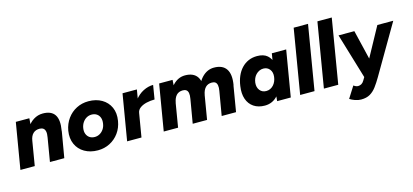

<svg xmlns="http://www.w3.org/2000/svg" viewBox="-71 -1252 4338 2016"><g transform="rotate(-15 2098.0 -244.0)"><path d="M9 0 93 -500H240L233 -408L165 0ZM330 0 373 -256 534 -280 486 0ZM373 -256Q380 -296 375 -319.5Q370 -343 355.5 -354Q341 -365 317 -366Q272 -367 244.5 -341Q217 -315 209 -264L162 -265Q175 -344 208 -399Q241 -454 287.5 -483Q334 -512 388 -512Q480 -512 517 -456.5Q554 -401 534 -286L530 -256Z M850 12Q768 12 706.5 -23.5Q645 -59 616.5 -122.5Q588 -186 601 -268Q614 -341 654 -396Q694 -451 753.5 -481.5Q813 -512 884 -512Q967 -512 1028 -476.5Q1089 -441 1117.5 -378Q1146 -315 1132 -232Q1120 -159 1080 -104Q1040 -49 980.5 -18.5Q921 12 850 12ZM854 -132Q883 -132 908 -146Q933 -160 950.5 -185.5Q968 -211 973 -245Q979 -283 968.5 -310.5Q958 -338 935 -353Q912 -368 880 -368Q851 -368 826 -354Q801 -340 783.5 -314.5Q766 -289 760 -255Q754 -217 765 -189.5Q776 -162 799 -147Q822 -132 854 -132Z M1169 0 1253 -500H1409L1325 0ZM1327 -256Q1341 -337 1382 -392Q1423 -447 1477.5 -474.5Q1532 -502 1586 -502L1561 -350Q1515 -350 1472.5 -340Q1430 -330 1401.5 -309Q1373 -288 1368 -256Z M1567 0 1651 -500H1797L1791 -408L1723 0ZM1882 0 1926 -258 2086 -286 2038 0ZM1926 -258Q1933 -298 1928.5 -321.5Q1924 -345 1909.5 -355.5Q1895 -366 1872 -366Q1827 -366 1801.5 -338.5Q1776 -311 1767 -260L1722 -269Q1742 -388 1800 -450Q1858 -512 1934 -512Q2027 -512 2066 -453.5Q2105 -395 2085 -279ZM2197 0 2241 -259 2401 -286 2353 0ZM2241 -258Q2248 -298 2243.5 -321.5Q2239 -345 2225 -355.5Q2211 -366 2187 -366Q2143 -366 2117 -338.5Q2091 -311 2082 -260L2037 -269Q2057 -388 2115 -450Q2173 -512 2249 -512Q2342 -512 2381.5 -453.5Q2421 -395 2401 -279Z M2800 0 2808 -93 2876 -500H3032L2948 0ZM2665 12Q2594 12 2545 -21Q2496 -54 2475.5 -113.5Q2455 -173 2467 -253Q2475 -311 2495.5 -358.5Q2516 -406 2548.5 -440.5Q2581 -475 2623.5 -493.5Q2666 -512 2717 -512Q2788 -512 2827.5 -478Q2867 -444 2880 -385Q2893 -326 2882 -248Q2874 -186 2855.5 -137.5Q2837 -89 2809 -55.5Q2781 -22 2744.5 -5Q2708 12 2665 12ZM2718 -132Q2742 -132 2762 -141.5Q2782 -151 2797.5 -168Q2813 -185 2822.5 -207.5Q2832 -230 2835 -255Q2841 -305 2815.5 -336.5Q2790 -368 2747 -368Q2723 -368 2702.5 -358Q2682 -348 2666 -331.5Q2650 -315 2640.5 -293Q2631 -271 2628 -246Q2623 -196 2648.5 -164Q2674 -132 2718 -132Z M3050 0 3167 -700H3323L3206 0Z M3308 0 3425 -700H3581L3464 0Z M3657 212Q3626 212 3592 200Q3558 188 3536 173L3615 48Q3640 67 3663 67Q3682 67 3699 57.5Q3716 48 3728 27L3811 -112L4023 -500H4196L3886 31Q3855 84 3824.5 125Q3794 166 3755 189Q3716 212 3657 212ZM3751 0 3601 -500H3773L3866 -112L3899 0Z"/></g></svg>

Font: Figtree Light ExtraBold
Style: Italic
Weight: 800
Italic angle: -9.5°
Version: Version 2.001;gftools[0.9.30]